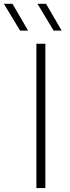

<svg xmlns="http://www.w3.org/2000/svg" viewBox="-81 -964 358 984"><path d="M105.5 0V-740H151.5V0ZM194 -807 111 -944.5H155L235 -807ZM22 -807 -61 -944.5H-17L63 -807Z"/></svg>

Font: Encode Sans Expanded ExtraLight
Style: Regular
Weight: 200
Width: 7
Designer: Multiple Designers
Foundry: Impallari Type
Version: Version 3.000; ttfautohint (v1.8.3) -l 8 -r 50 -G 200 -x 14 